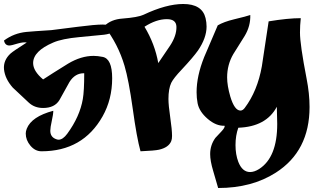

<svg xmlns="http://www.w3.org/2000/svg" viewBox="-48 -758 1571 962"><path d="M520 -615Q528 -591 473 -584Q465 -583 349 -572Q263 -564 219 -545Q118 -502 118 -442Q118 -402 168 -360Q209 -387 293 -439Q358 -478 421 -478Q441 -478 466 -473Q514 -464 514 -366Q514 -260 466 -175Q367 0 160 0Q128 0 104.5 -28Q81 -56 81 -89Q81 -100 86 -113Q110 -174 219 -203Q219 -186 211.5 -152.5Q204 -119 204 -103Q204 -73 230 -62Q239 -58 245 -58Q267 -58 289 -88Q352 -174 367 -262Q374 -302 374 -391Q328 -392 300 -347Q284 -317 250 -257Q226 -217 168 -217Q125 -217 96 -244L16 -319Q-23 -363 -28 -411Q-32 -456 5 -490Q17 -501 86 -545Q69 -548 41 -540Q9 -530 -1 -530Q-23 -530 -28 -555Q22 -592 84 -598Q114 -601 209 -607Q213 -607 343 -624Q428 -635 467 -635Q524 -635 520 -615Z M982 -667Q987 -646 987 -625Q987 -568 944 -505Q920 -471 862 -409Q822 -367 810 -343Q796 -313 796 -262Q796 -231 805 -169.5Q814 -108 814 -77Q814 -61 810 -51Q797 -19 749 -8Q727 -3 656 0Q637 -68 617 -214Q597 -357 576 -428Q544 -537 474 -627Q508 -661 566 -665Q643 -671 671 -684Q785 -738 870 -738Q965 -738 982 -667ZM836 -624Q835 -662 788 -662Q735 -662 676 -624Q728 -538 745 -442L804 -529Q837 -579 836 -624Z M1334 107Q1214 184 1045 184Q1044 179 1020 98Q1005 48 1005 14Q1005 -31 1031 -67L1061 -99Q1081 -120 1077 -128Q1035 -126 992.5 -162.5Q950 -199 942 -241Q937 -267 937 -296Q937 -377 975 -472Q998 -525 1043 -631Q1074 -649 1124 -661Q1191 -677 1206 -683Q1208 -628 1178 -578Q1159 -548 1121 -487Q1090 -434 1090 -370Q1090 -329 1106 -274Q1127 -204 1157 -204Q1168 -204 1178 -217Q1242 -302 1264 -426Q1275 -501 1298 -651Q1395 -667 1459 -667Q1455 -631 1455 -595Q1455 -535 1488 -365Q1503 -289 1503 -222Q1503 -1 1334 107ZM1339 -223Q1286 -123 1146 -118Q1132 -79 1132 -31Q1132 16 1146 53Q1166 104 1205 104Q1226 104 1250 89Q1341 31 1341 -137Q1341 -165 1339 -223Z"/></svg>

Font: To Be Continued
Style: Regular
Weight: 400
Version: Macromedia Fontographer 4.1.4 9/2/97